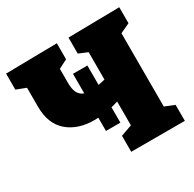

<svg xmlns="http://www.w3.org/2000/svg" viewBox="-155 -874 1049 1039"><g transform="rotate(-30 369.0 -355.0)"><path d="M714 -610 654 -582V-124L714 -100V0H379V-100L449 -125V-274Q435 -269 424.5 -266.5Q414 -264 407 -262V-166H317V-249Q309 -248 293 -248Q189 -248 126.5 -303Q64 -358 64 -463V-582L4 -605V-705L324 -710V-610L269 -582V-494Q269 -454 281 -431.5Q293 -409 317 -401V-523H407V-402Q419 -404 429.5 -406.5Q440 -409 449 -411V-582L394 -605V-705L714 -710Z"/></g></svg>

Font: Bitter Pro Black
Style: Regular
Weight: 900
Designer: Sol Matas, and Bitter project Authors
Foundry: Sol Matas
Version: Version 1.010